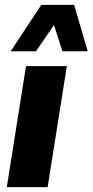

<svg xmlns="http://www.w3.org/2000/svg" viewBox="-20 -770 381 790"><path d="M8 0 87 -498H255L176 0ZM24 -559 150 -750H285L341 -559H237L202 -667L128 -559Z"/></svg>

Font: Nunito Sans 10pt Condensed Black
Style: Italic
Weight: 900
Width: 3
Italic angle: -9°
Designer: Vernon Adams
Foundry: Vernon Adams
Version: Version 3.101;gftools[0.9.27]